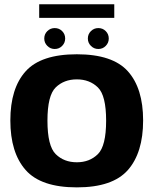

<svg xmlns="http://www.w3.org/2000/svg" viewBox="-20 -846 708 872"><path d="M329 5Q491.5 5 560.8 -73.8Q630 -152.5 630 -299Q630 -445 560.8 -522.2Q491.5 -599.5 329 -599.5Q166 -599.5 96.5 -522.2Q27 -445 27 -299Q27 -152.5 96.5 -73.8Q166 5 329 5ZM329 -109Q270.5 -109 233 -146Q195.5 -183 195.5 -298Q195.5 -412.5 233 -449Q270.5 -485.5 329 -485.5Q387 -485.5 424.5 -449Q462 -412.5 462 -298Q462 -183 424.5 -146Q387 -109 329 -109ZM228.5 -623.5Q248.5 -623.5 262.2 -637.5Q276 -651.5 276 -671Q276 -691 262.2 -704.8Q248.5 -718.5 228.5 -718.5Q209 -718.5 195 -704.8Q181 -691 181 -671Q181 -651.5 195 -637.5Q209 -623.5 228.5 -623.5ZM426.5 -623.5Q446.5 -623.5 460.2 -637.5Q474 -651.5 474 -671Q474 -691 460.2 -704.8Q446.5 -718.5 426.5 -718.5Q407 -718.5 393 -704.8Q379 -691 379 -671Q379 -651.5 393 -637.5Q407 -623.5 426.5 -623.5ZM158 -765H499V-826.5H158Z"/></svg>

Font: Anybody UltraCondensed Thin
Style: Bold
Weight: 700
Version: Version 1.111